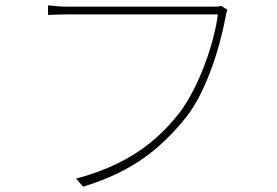

<svg xmlns="http://www.w3.org/2000/svg" viewBox="-20 -701 1040 720"><path d="M810 -679C799 -676 792 -676 781 -676H241C208 -676 185 -678 160 -681V-645C185 -646 205 -647 240 -647H797C784 -541 727 -376 653 -278C564 -165 454 -82 265 -31L292 -1C481 -59 583 -145 677 -260C752 -354 804 -520 825 -633C828 -652 829 -655 833 -664Z"/></svg>

Font: SSpoqa Han Sans Neo Thin
Style: Regular
Weight: 100
Designer: [Spoqa Han Sans Neo] Dong-huui Kim  Younghwa Kang  Yujin Lee  [Noto Sans] Ryoko NISHIZUKA  (kana & ideographs); Paul D. 
Foundry: Spoqa (http://www.spoqa-han-sans.com)
Version: Version 1.000